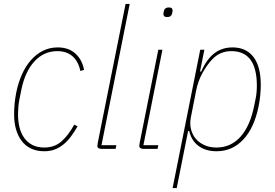

<svg xmlns="http://www.w3.org/2000/svg" viewBox="-20 -760 1403 980"><path d="M206 12Q167 12 138 -2Q109 -16 90 -41.5Q71 -67 61.5 -101Q52 -135 52 -176Q52 -233 63 -288Q73 -337 91.5 -379Q110 -421 137 -452Q164 -483 198.5 -500.5Q233 -518 275 -518Q331 -518 365.5 -486Q400 -454 409 -403L390 -398Q380 -447 350 -473Q320 -499 273 -499Q204 -499 156 -447Q108 -395 89 -302L79 -252Q75 -233 73.5 -212Q72 -191 72 -176Q72 -141 79.5 -110.5Q87 -80 103 -57Q119 -34 144.5 -20.5Q170 -7 206 -7Q258 -7 293.5 -38Q329 -69 359 -124L376 -115Q359 -86 341.5 -62.5Q324 -39 303.5 -22.5Q283 -6 259.5 3Q236 12 206 12Z M500 0Q490 0 483.5 -3.5Q477 -7 477 -15Q477 -21 479 -31L621 -740H642L498 -19H574L570 0Z M834 -673Q822 -673 818 -677.5Q814 -682 814 -689Q814 -691 815 -696.5Q816 -702 817 -705Q821 -722 841 -722Q853 -722 857 -717.5Q861 -713 861 -706Q861 -704 860 -698.5Q859 -693 858 -690Q854 -673 834 -673ZM714 0Q704 0 697.5 -3.5Q691 -7 691 -15Q691 -21 693 -31L788 -506H809L712 -19H788L784 0Z M1002 -506H1023L1001 -395H1007Q1035 -458 1074 -488Q1113 -518 1167 -518Q1236 -518 1273.5 -469.5Q1311 -421 1311 -327Q1311 -273 1300 -218Q1278 -108 1222 -48Q1166 12 1085 12Q1030 12 993.5 -15Q957 -42 946 -91H940L882 200H861ZM1085 -7Q1158 -7 1207.5 -62Q1257 -117 1278 -223L1285 -258Q1291 -286 1291 -323Q1291 -499 1161 -499Q1104 -499 1065 -459Q1037 -430 1013.5 -387.5Q990 -345 981 -297L954 -160Q948 -128 955 -100Q962 -72 979.5 -51.5Q997 -31 1024 -19Q1051 -7 1085 -7Z"/></svg>

Font: IBM Plex Sans Cond Thin
Style: Italic
Weight: 100
Width: 3
Italic angle: -11°
Designer: Mike Abbink, Paul van der Laan, Pieter van Rosmalen
Foundry: Bold Monday
Version: Version 1.3